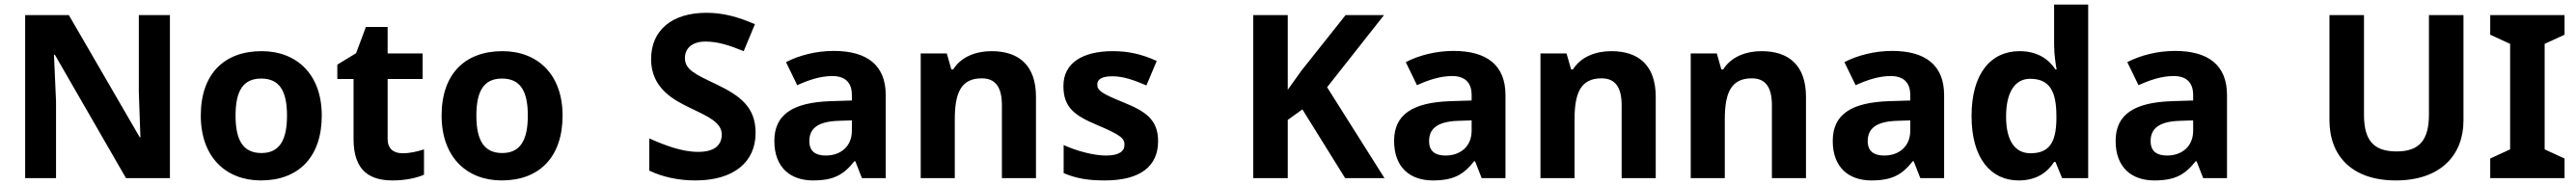

<svg xmlns="http://www.w3.org/2000/svg" viewBox="-20 -873 11266 810"><path d="M723 -93V-807H587V-469C589 -403 592 -338 594 -272H591L281 -807H90V-93H225V-429C222 -497 219 -565 216 -633H220L531 -93Z M1387 -367C1387 -548 1277 -649 1124 -649C959 -649 858 -548 858 -367C858 -185 968 -83 1121 -83C1285 -83 1387 -185 1387 -367ZM1010 -367C1010 -475 1043 -529 1122 -529C1202 -529 1235 -475 1235 -367C1235 -259 1202 -203 1123 -203C1043 -203 1010 -259 1010 -367Z M1740 -202C1701 -202 1675 -222 1675 -264V-527H1828V-639H1675V-755H1580L1537 -640L1455 -590V-527H1526V-264C1526 -123 1599 -83 1697 -83C1753 -83 1802 -94 1834 -108V-219C1803 -209 1773 -202 1740 -202Z M2440 -367C2440 -548 2330 -649 2177 -649C2012 -649 1911 -548 1911 -367C1911 -185 2021 -83 2174 -83C2338 -83 2440 -185 2440 -367ZM2063 -367C2063 -475 2096 -529 2175 -529C2255 -529 2288 -475 2288 -367C2288 -259 2255 -203 2176 -203C2096 -203 2063 -259 2063 -367Z M3284 -291C3284 -403 3219 -453 3110 -505C3020 -548 2975 -568 2975 -619C2975 -662 3007 -691 3064 -691C3118 -691 3166 -676 3232 -649L3281 -767C3207 -799 3143 -817 3069 -817C2920 -817 2827 -742 2827 -614C2827 -484 2931 -433 2997 -401C3076 -363 3136 -337 3136 -284C3136 -240 3107 -208 3033 -208C2961 -208 2887 -237 2819 -267V-126C2877 -98 2947 -83 3021 -83C3189 -83 3284 -164 3284 -291Z M3626 -650C3549 -650 3475 -631 3417 -601L3466 -500C3517 -523 3567 -540 3620 -540C3673 -540 3705 -514 3705 -457V-433L3610 -430C3447 -424 3366 -372 3366 -256C3366 -138 3438 -83 3535 -83C3626 -83 3669 -108 3716 -167H3720L3749 -93H3853V-457C3853 -587 3772 -650 3626 -650ZM3647 -344 3705 -346V-301C3705 -231 3655 -192 3591 -192C3548 -192 3519 -209 3519 -255C3519 -307 3551 -341 3647 -344Z M4316 -649C4248 -649 4183 -625 4148 -569H4140L4120 -639H4006V-93H4155V-350C4155 -466 4182 -530 4273 -530C4334 -530 4361 -490 4361 -412V-93H4510V-449C4510 -589 4433 -649 4316 -649Z M5044 -255C5044 -352 4985 -387 4892 -425C4796 -464 4778 -477 4778 -503C4778 -527 4800 -539 4844 -539C4893 -539 4939 -522 4993 -499L5038 -606C4973 -636 4914 -649 4846 -649C4715 -649 4630 -598 4630 -497C4630 -404 4676 -368 4779 -325C4885 -280 4897 -266 4897 -239C4897 -211 4874 -192 4816 -192C4764 -192 4690 -211 4631 -238V-115C4686 -92 4735 -83 4811 -83C4965 -83 5044 -144 5044 -255Z M6034 -93 5783 -491 6032 -807H5864L5671 -564C5651 -536 5631 -508 5611 -480V-807H5460V-93H5611V-348L5675 -394L5862 -93Z M6336 -650C6259 -650 6185 -631 6127 -601L6176 -500C6227 -523 6277 -540 6330 -540C6383 -540 6415 -514 6415 -457V-433L6320 -430C6157 -424 6076 -372 6076 -256C6076 -138 6148 -83 6245 -83C6336 -83 6379 -108 6426 -167H6430L6459 -93H6563V-457C6563 -587 6482 -650 6336 -650ZM6357 -344 6415 -346V-301C6415 -231 6365 -192 6301 -192C6258 -192 6229 -209 6229 -255C6229 -307 6261 -341 6357 -344Z M7026 -649C6958 -649 6893 -625 6858 -569H6850L6830 -639H6716V-93H6865V-350C6865 -466 6892 -530 6983 -530C7044 -530 7071 -490 7071 -412V-93H7220V-449C7220 -589 7143 -649 7026 -649Z M7683 -649C7615 -649 7550 -625 7515 -569H7507L7487 -639H7373V-93H7522V-350C7522 -466 7549 -530 7640 -530C7701 -530 7728 -490 7728 -412V-93H7877V-449C7877 -589 7800 -649 7683 -649Z M8254 -650C8177 -650 8103 -631 8045 -601L8094 -500C8145 -523 8195 -540 8248 -540C8301 -540 8333 -514 8333 -457V-433L8238 -430C8075 -424 7994 -372 7994 -256C7994 -138 8066 -83 8163 -83C8254 -83 8297 -108 8344 -167H8348L8377 -93H8481V-457C8481 -587 8400 -650 8254 -650ZM8275 -344 8333 -346V-301C8333 -231 8283 -192 8219 -192C8176 -192 8147 -209 8147 -255C8147 -307 8179 -341 8275 -344Z M8807 -83C8886 -83 8933 -119 8962 -164H8968L8997 -93H9111V-853H8962V-678C8962 -635 8969 -590 8973 -569H8968C8938 -614 8889 -649 8811 -649C8686 -649 8601 -552 8601 -365C8601 -180 8685 -83 8807 -83ZM8859 -202C8791 -202 8752 -256 8752 -363C8752 -470 8791 -528 8857 -528C8945 -528 8972 -470 8972 -364V-348C8970 -250 8941 -202 8859 -202Z M9491 -650C9414 -650 9340 -631 9282 -601L9331 -500C9382 -523 9432 -540 9485 -540C9538 -540 9570 -514 9570 -457V-433L9475 -430C9312 -424 9231 -372 9231 -256C9231 -138 9303 -83 9400 -83C9491 -83 9534 -108 9581 -167H9585L9614 -93H9718V-457C9718 -587 9637 -650 9491 -650ZM9512 -344 9570 -346V-301C9570 -231 9520 -192 9456 -192C9413 -192 9384 -209 9384 -255C9384 -307 9416 -341 9512 -344Z M10752 -345V-807H10601V-371C10601 -260 10559 -210 10460 -210C10365 -210 10317 -252 10317 -370V-807H10166V-347C10166 -188 10267 -83 10456 -83C10655 -83 10752 -197 10752 -345Z M11194 -93V-179L11107 -219V-681L11194 -721V-807H10869V-721L10956 -681V-219L10869 -179V-93Z"/></svg>

Font: Noto Sans Kannada UI
Style: Bold
Weight: 700
Designer: Jelle Bosma - Monotype Design Team
Foundry: Monotype Imaging Inc.
Version: Version 2.005